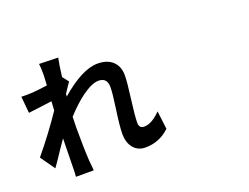

<svg xmlns="http://www.w3.org/2000/svg" viewBox="-123 -1045 1745 1346"><g transform="rotate(-20 750.0 -372.0)"><path d="M236.3 43.9Q239.3 13.7 239.3 -27.3Q240.2 -66.4 241.2 -134.8Q242.2 -200.2 243.2 -240.2Q229.5 -219.7 200.2 -177.7Q143.6 -91.8 121.1 -61.5L44.9 -168.9Q159.2 -307.6 252 -445.3L255.9 -512.7Q233.4 -509.8 174.8 -502Q108.4 -494.1 80.1 -490.2L68.4 -614.3Q109.4 -612.3 152.3 -615.2Q195.3 -618.2 263.7 -627.9Q264.6 -640.6 265.6 -662.1Q267.6 -695.3 267.6 -702.1Q267.6 -706.1 267.6 -713.9Q267.6 -762.7 263.7 -788.1L405.3 -784.2Q395.5 -740.2 383.8 -646.5L419.9 -600.6Q406.2 -583 370.1 -527.3Q370.1 -520.5 368.2 -506.8Q533.2 -650.4 649.4 -650.4Q723.6 -650.4 764.6 -609.4Q801.8 -571.3 801.8 -507.8Q801.8 -458 785.6 -336.9Q769.5 -215.8 769.5 -165Q769.5 -123 806.6 -123Q864.3 -123 930.7 -191.4L947.3 -55.7Q871.1 17.6 765.6 17.6Q710.9 17.6 677.7 -21.5Q644.5 -60.5 644.5 -128.9Q644.5 -183.6 663.1 -311.5Q678.7 -421.9 678.7 -463.9Q678.7 -535.2 614.3 -535.2Q564.5 -535.2 488.3 -479.5Q424.8 -432.6 358.4 -359.4Q358.4 -358.4 358.4 -356.4Q356.4 -304.7 356.4 -281.2Q356.4 -121.1 362.3 -30.3Q363.3 -18.6 367.2 19.5Q368.2 37.1 369.1 43.9Z"/></g></svg>

Font: Bpmf GenYo Gothic B
Style: B
Weight: 700
Foundry: But Ko
Version: Version 1.320